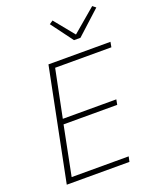

<svg xmlns="http://www.w3.org/2000/svg" viewBox="-167 -1027 911 1123"><g transform="rotate(-20 288.0 -465.5)"><path d="M50 0 190 -698H576L570 -666H220L160 -370H493L487 -338H153L92 -32H447L440 0ZM379 -780 278 -916 300 -931 401 -807 547 -931 567 -915 419 -780Z"/></g></svg>

Font: IBM Plex Sans ExtLt
Style: Italic
Weight: 200
Italic angle: -11°
Designer: Mike Abbink, Paul van der Laan, Pieter van Rosmalen
Foundry: Bold Monday
Version: Version 3.005